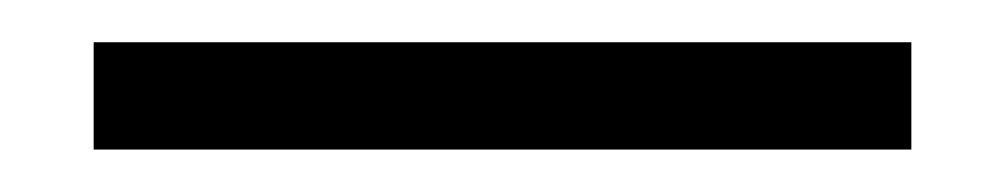

<svg xmlns="http://www.w3.org/2000/svg" viewBox="-20 51 471 90"><path d="M23.9 121.1V70.8H407.2V121.1Z"/></svg>

Font: Fira Sans Compressed Light
Style: Regular
Weight: 300
Width: 1
Designer: Carrois Corporate & Edenspiekermann AG
Foundry: Carrois Corporate GbR & Edenspiekermann AG
Version: Version 4.203;PS 004.203;hotconv 1.0.88;makeotf.lib2.5.64775